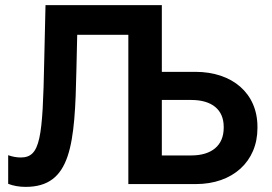

<svg xmlns="http://www.w3.org/2000/svg" viewBox="-20 -720 1062 751"><path d="M80 11C259 11 273 -154 279 -452L282 -584H482V0H746C890 0 987 -88 987 -219V-224C987 -355 889 -439 744 -439H613V-700H158L153 -483C147 -178 138 -104 61 -104C46 -104 28 -107 12 -113V-1C32 7 56 11 80 11ZM613 -112V-329H728C809 -329 855 -291 855 -224V-220C855 -151 808 -112 728 -112Z"/></svg>

Font: Fixel Display SemiBold
Style: Regular
Weight: 600
Designer: AlfaBravo + MacPaw
Foundry: Kyrylo Tkachov, Marchela Mozhyna, Serhii Makarenko, Maria Weinstein, Zakhar Kryvoshyya
Version: Version 1.211